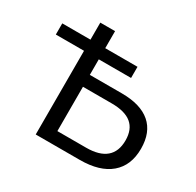

<svg xmlns="http://www.w3.org/2000/svg" viewBox="-158 -922 1128 1103"><g transform="rotate(30 405.5 -371.0)"><path d="M771 -231Q771 -120 700.5 -60Q630 0 498 0H206V-555H19V-629H206V-742H304V-629H518V-555H304V-452H516Q641 -452 706 -396Q771 -340 771 -231ZM670 -228Q670 -301 626.5 -337Q583 -373 495 -373H304V-79H495Q582 -79 626 -116.5Q670 -154 670 -228Z"/></g></svg>

Font: CMG Sans Medium
Style: Regular
Weight: 500
Designer: Julieta Ulanovsky
Foundry: Julieta Ulanovsky
Version: Version 7.200